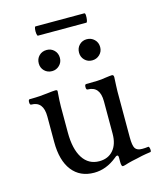

<svg xmlns="http://www.w3.org/2000/svg" viewBox="-113 -822 773 921"><g transform="rotate(-15 273.5 -362.0)"><path d="M383 16Q375 16 375 -6V-28Q375 -40 369 -40Q363 -40 355 -32Q302 11 242 11Q172 11 133 -39Q94 -89 94 -181V-308Q94 -383 34 -383Q27 -383 27 -396.5Q27 -410 34 -410Q63 -410 83.5 -411.5Q104 -413 120 -415Q135 -417 147 -418Q159 -419 163 -419Q173 -419 173 -413Q169 -361 169 -337V-208Q169 -126 198 -81Q227 -36 280 -36Q324 -36 349.5 -65.5Q375 -95 375 -147V-308Q375 -383 314 -383Q307 -383 307 -396.5Q307 -410 314 -410Q346 -410 369.5 -411Q393 -412 408 -415Q422 -417 431 -418Q440 -419 444 -419Q453 -419 453 -407Q452 -383 451 -366Q450 -349 450 -337V-109Q450 -68 459 -54Q468 -40 494 -40Q509 -40 523 -42Q527 -43 529 -36.5Q531 -30 531 -23Q531 -16 527 -15Q520 -14 503.5 -11.5Q487 -9 458 -2Q428 4 414 8Q400 12 390 15Q387 16 383 16ZM173 -512Q150 -512 135 -527Q120 -542 120 -564Q120 -587 135 -602Q150 -617 173 -617Q195 -617 210 -602Q225 -587 225 -564Q225 -542 209.5 -527Q194 -512 173 -512ZM372 -512Q350 -512 335 -527Q320 -542 320 -564Q320 -587 335 -602Q350 -617 372 -617Q394 -617 409.5 -602Q425 -587 425 -564Q425 -542 409.5 -527Q394 -512 372 -512ZM151 -694Q147 -694 145.5 -705.5Q144 -717 145.5 -728.5Q147 -740 151 -740H393Q398 -740 398.5 -728.5Q399 -717 397 -705.5Q395 -694 391 -694Z"/></g></svg>

Font: Junicode SmExp
Style: Regular
Weight: 400
Width: 6
Designer: Peter S. Baker
Version: Version 2.205; ttfautohint (v1.8.4)